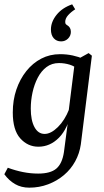

<svg xmlns="http://www.w3.org/2000/svg" viewBox="-23 -673 481 886"><path d="M112 193Q75 193 46.5 176.5Q18 160 -3 131L13 101Q48 114 83 121Q118 128 153 128Q210 128 237 105Q264 82 272 29L292 -123V-146L323 -393L386 -428L401 -416L350 -7Q344 35 324 71.5Q304 108 272 135Q240 162 199 177.5Q158 193 112 193ZM154 4Q105 4 70.5 -34.5Q36 -73 36 -154Q36 -211 52.5 -259.5Q69 -308 98.5 -345Q128 -382 167.5 -402.5Q207 -423 254 -423Q285 -423 312.5 -417Q340 -411 363 -401L343 -349Q323 -367 299 -374.5Q275 -382 249 -382Q216 -382 191.5 -363.5Q167 -345 151 -314Q135 -283 127 -246Q119 -209 119 -172Q119 -118 136 -86.5Q153 -55 183 -55Q212 -55 244 -86.5Q276 -118 296 -169L308 -162Q290 -79 249 -37.5Q208 4 154 4ZM310 -653 324 -630Q305 -618 291.5 -603Q278 -588 278 -572Q278 -565 280.5 -562Q283 -559 288 -556Q295 -552 299.5 -544.5Q304 -537 304 -526Q304 -508 291 -495Q278 -482 259 -482Q238 -482 225 -496.5Q212 -511 212 -537Q212 -572 238 -604.5Q264 -637 310 -653Z"/></svg>

Font: Rasa
Style: Italic
Weight: 400
Italic angle: -7.10001°
Designer: Anna Giedrys (Yrsa+Rasa design), David Brezina (Yrsa art-direction, Rasa art-direction, design)
Foundry: Rosetta Type Foundry
Version: Version 2.004